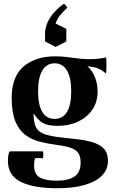

<svg xmlns="http://www.w3.org/2000/svg" viewBox="-20 -774 610 1019"><path d="M270 -143Q313 -143 335.5 -180Q358 -217 358 -289Q358 -361 335.5 -399.5Q313 -438 270 -438Q227 -438 204.5 -399.5Q182 -361 182 -289Q182 -217 204.5 -180Q227 -143 270 -143ZM22 80Q22 62 24.5 49Q27 36 31 29H208Q212 47 208 66Q196 65 186.5 65Q177 65 167 65Q165 69 163 79Q161 89 161 103Q161 151 191.5 168Q222 185 282 185Q342 185 375 163Q408 141 408 89Q408 57 396 39Q384 21 356.5 11Q329 1 281 -5Q234 -11 191 -22Q148 -33 114.5 -58Q81 -83 61.5 -130Q42 -177 42 -254Q42 -368 105.5 -421.5Q169 -475 272 -475Q314 -475 364 -467.5Q414 -460 454 -460Q484 -460 507.5 -463Q531 -466 543 -470Q547 -430 543 -383Q521 -403 500 -411Q479 -419 444 -423Q470 -399 484 -364Q498 -329 498 -288Q498 -233 470 -192Q442 -151 394 -128.5Q346 -106 286 -106Q235 -106 208 -121Q181 -136 158 -173Q158 -131 168 -105Q178 -79 207 -66Q236 -53 292 -46Q343 -40 389.5 -35Q436 -30 473 -18.5Q510 -7 531.5 15.5Q553 38 553 79Q553 125 521.5 157.5Q490 190 430 207.5Q370 225 285 225Q158 225 90 191Q22 157 22 80ZM275 -525 219 -554V-593Q219 -627 233 -656.5Q247 -686 269.5 -710.5Q292 -735 319 -754Q325 -750 329.5 -745Q334 -740 337 -733Q315 -713 299 -693Q283 -673 275 -649L332 -621V-554Z"/></svg>

Font: Poltawski Nowy
Style: Bold
Weight: 700
Designer: Adam Pótawski, Mateusz Machalski, Borys Kosmynka, Ania Wieluska
Foundry: Capitalics.wtf
Version: Version 1.001;gftools[0.9.25]